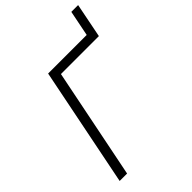

<svg xmlns="http://www.w3.org/2000/svg" viewBox="-245 -953 1059 1059"><g transform="rotate(-45 284.5 -424.0)"><path d="M45 0 185 -698H486L516 -848H569L529 -646H233L103 0Z"/></g></svg>

Font: IBM Plex Sans Light
Style: Italic
Weight: 300
Italic angle: -11.31°
Designer: Mike Abbink, Paul van der Laan, Pieter van Rosmalen
Foundry: Bold Monday
Version: Version 3.201